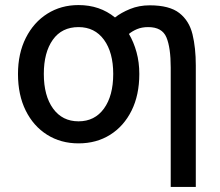

<svg xmlns="http://www.w3.org/2000/svg" viewBox="-20 -553 867 758"><path d="M654 185V-286Q654 -365 637 -405.5Q620 -446 565 -446Q540 -446 521 -438Q502 -430 489 -419Q508 -387 519 -347Q530 -307 530 -261Q530 -178 499.5 -116.5Q469 -55 415 -21Q361 13 290 13Q220 13 166 -21Q112 -55 81.5 -116.5Q51 -178 51 -261Q51 -342 82 -403.5Q113 -465 167 -499Q221 -533 290 -533Q374 -533 434 -484Q458 -503 493.5 -517.5Q529 -532 571 -532Q649 -532 688 -501.5Q727 -471 740 -417.5Q753 -364 753 -295V185ZM290 -74Q354 -74 390.5 -124.5Q427 -175 427 -261Q427 -346 390.5 -396Q354 -446 290 -446Q224 -446 188.5 -396Q153 -346 153 -261Q153 -175 189.5 -124.5Q226 -74 290 -74Z"/></svg>

Font: Ubuntu Sans Medium
Style: Regular
Weight: 500
Designer: Dalton Maag Ltd
Foundry: Dalton Maag Ltd
Version: Version 1.006; ttfautohint (v1.8.4.7-5d5b)